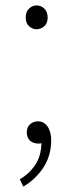

<svg xmlns="http://www.w3.org/2000/svg" viewBox="-20 -523 271 709"><path d="M115 -415Q100 -415 87.5 -426Q75 -437 75 -458Q75 -480 87.5 -491.5Q100 -503 115 -503Q131 -503 143.5 -491.5Q156 -480 156 -458Q156 -437 143.5 -426Q131 -415 115 -415ZM53 139Q88 119 110 86Q132 53 133 6Q130 7 126.5 7Q123 7 120 7Q103 7 91 -3.5Q79 -14 79 -34Q79 -54 91.5 -64.5Q104 -75 120 -75Q142 -75 155.5 -56Q169 -37 169 -5Q169 52 140 96Q111 140 66 166Z"/></svg>

Font: SpoqaHanSansJP-Thin
Style: Regular
Weight: 250
Designer: [Source Han Sans]
Ryoko NISHIZUKA  (kana & ideographs); Paul D. Hunt (Latin, Greek & Cyrillic); Wenlong ZHANG  (bopomofo
Foundry: Spoqa (http://bi.spoqa.com)
Version: Version 1.002.20150607